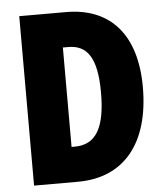

<svg xmlns="http://www.w3.org/2000/svg" viewBox="-52 -760 692 806"><g transform="rotate(-5 294.5 -357.0)"><path d="M550 -372C550 -593 443 -714 256 -714H59V0H244C438 0 550 -135 550 -372ZM373 -365C373 -216 333 -148 243 -148H230V-567H253C333 -567 373 -510 373 -365Z"/></g></svg>

Font: Noto Sans Bengali ExtraCondensed Black
Style: Regular
Weight: 900
Width: 2
Designer: Joana Ranito - Universal Thirst; Jelle Bosma - Monotype Design Team
Foundry: Universal Thirst ehf.
Version: Version 3.000